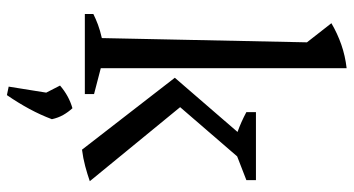

<svg xmlns="http://www.w3.org/2000/svg" viewBox="-248 -530 999 542"><g transform="rotate(90 251.0 -259.5)"><path d="M20 0V-24Q34 -31 50 -37Q66 -43 88 -48L100 -627L46 -696Q75 -713 106.5 -724Q138 -735 173 -739V-45L246 -26V0ZM403 8 200 -254 353 -431Q325 -441 297 -456V-483H489V-456L422 -430L283 -269L492 -14Q472 -7 449.5 -1Q427 5 403 8ZM225 215 242 109 222 70Q251 45 286 35Q297 47 305 61Q313 75 317 93Q305 125 288 156.5Q271 188 249 220Z"/></g></svg>

Font: Piazzolla
Style: Regular
Weight: 400
Designer: Juan Pablo del Peral
Foundry: Huerta Tipografica
Version: Version 1.330